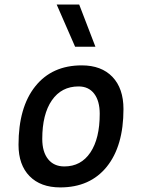

<svg xmlns="http://www.w3.org/2000/svg" viewBox="-20 -815 626 845"><path d="M245.1 9.8Q158.7 9.8 110.1 -39.8Q61.5 -89.4 61.5 -177.7Q61.5 -342.8 135.3 -435.1Q209 -527.3 339.8 -527.3Q426.3 -527.3 474.9 -476.6Q523.4 -425.8 523.4 -335Q523.4 -172.4 450 -81.3Q376.5 9.8 245.1 9.8ZM263.2 -82.5Q336.4 -82.5 377.7 -143.8Q418.9 -205.1 418.9 -314Q418.9 -370.6 394.5 -402.6Q370.1 -434.6 325.7 -434.6Q250.5 -434.6 208.3 -373.5Q166 -312.5 166 -203.6Q166 -146.5 191.7 -114.5Q217.3 -82.5 263.2 -82.5ZM310.5 -609.4 229.5 -794.9H328.6L399.9 -609.4Z"/></svg>

Font: Cascadia Mono NF
Style: Italic
Weight: 400
Italic angle: -10°
Monospace: yes
Designer: Aaron Bell
Foundry: Saja Typeworks
Version: Version 2404.023